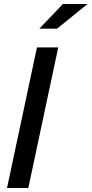

<svg xmlns="http://www.w3.org/2000/svg" viewBox="-20 -936 456 956"><path d="M15 0 164 -700H270L121 0ZM176 -793.3 293 -916H415.7L264 -793.3Z"/></svg>

Font: Red Hat Display VF
Style: Italic
Weight: 300
Italic angle: -12°
Designer: Pentagram, MCKL
Foundry: Pentagram, MCKL
Version: Version 1.010